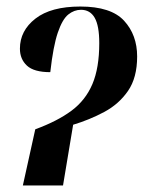

<svg xmlns="http://www.w3.org/2000/svg" viewBox="-20 -568 464 588"><path d="M88 -172Q156 -197 199 -229Q242 -261 263 -310.5Q284 -360 284 -436Q284 -489 270 -513.5Q256 -538 228 -538Q207 -538 189 -523.5Q171 -509 157 -468Q143 -427 134 -347Q84 -347 62.5 -367Q41 -387 41 -419Q41 -474 88.5 -511Q136 -548 226 -548Q320 -548 360 -504.5Q400 -461 400 -395Q400 -330 372 -289.5Q344 -249 299 -225Q254 -201 204 -186L173 0H50Z"/></svg>

Font: Noto Serif Display ExtraCondensed SemiBold
Style: Italic
Weight: 600
Width: 2
Italic angle: -12°
Designer: Monotype Design Team
Foundry: Monotype Imaging Inc.
Version: Version 2.009